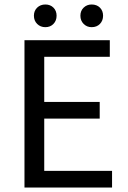

<svg xmlns="http://www.w3.org/2000/svg" viewBox="-20 -835 568 855"><path d="M89 0V-656H469V-582H177V-381H424V-307H177V-74H479V0ZM388 -714Q367 -714 352.5 -728.5Q338 -743 338 -765Q338 -787 352.5 -801Q367 -815 388 -815Q411 -815 425 -801Q439 -787 439 -765Q439 -743 425 -728.5Q411 -714 388 -714ZM182 -714Q160 -714 145.5 -728.5Q131 -743 131 -765Q131 -787 145.5 -801Q160 -815 182 -815Q204 -815 218 -801Q232 -787 232 -765Q232 -743 218 -728.5Q204 -714 182 -714Z"/></svg>

Font: Assistant Medium
Style: Regular
Weight: 500
Designer: Hebrew By Ben Nathan, Latin by Paul Hunt
Version: Version 3.000